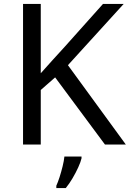

<svg xmlns="http://www.w3.org/2000/svg" viewBox="-20 -734 659 975"><path d="M619 0H513L260 -341L187 -277V0H97V-714H187V-362Q217 -396 248 -430Q279 -464 310 -498L503 -714H608L325 -403ZM394 70Q390 88 377.5 115.5Q365 143 348.5 171Q332 199 314 221H266V209Q274 192 282.5 165.5Q291 139 298 110.5Q305 82 307 61H394Z"/></svg>

Font: Noto Sans Khmer UI
Style: Regular
Weight: 400
Designer: Danh Hong and the Monotype Design Team
Foundry: Monotype Imaging Inc.
Version: Version 2.002